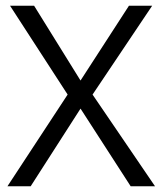

<svg xmlns="http://www.w3.org/2000/svg" viewBox="-20 -650 566 670"><path d="M99 -630 261 -369 430 -630H511L303 -320L521 0H436L261 -271L87 0H6L216 -320L15 -630Z"/></svg>

Font: Mukta Malar Light
Style: Regular
Weight: 300
Designer: Aadarsh Rajan, Girish Dalvi, Yashodeep Gholap
Foundry: Ek Type
Version: Version 2.538;PS 1.000;hotconv 16.6.51;makeotf.lib2.5.65220;